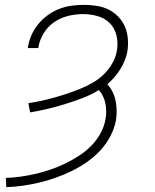

<svg xmlns="http://www.w3.org/2000/svg" viewBox="-20 -548 640 791"><path d="M6 223 4 185Q35 184 66 179.5Q97 175 127.5 168Q158 161 188.5 150.5Q219 140 248 126Q277 112 305 94Q333 76 356 52.5Q379 29 394.5 0.5Q410 -28 415 -59Q418 -75 417.5 -91Q417 -107 414 -122.5Q411 -138 404 -152Q397 -166 387 -177Q355 -157 319 -143.5Q283 -130 247.5 -119Q212 -108 176 -99.5Q140 -91 104 -85L97 -123Q124 -127 151.5 -133Q179 -139 205.5 -146.5Q232 -154 259 -163Q286 -172 312.5 -183Q339 -194 364 -208.5Q389 -223 409.5 -243.5Q430 -264 444 -289.5Q458 -315 462 -342Q467 -373 459.5 -403Q452 -433 432 -453Q412 -473 382.5 -481.5Q353 -490 322 -490Q292 -490 261 -482.5Q230 -475 203.5 -457Q177 -439 160 -411Q143 -383 138 -353V-350H95V-354Q99 -379 109.5 -403Q120 -427 137.5 -448.5Q155 -470 177.5 -486Q200 -502 224.5 -511.5Q249 -521 274.5 -524.5Q300 -528 325 -528Q351 -528 377.5 -524Q404 -520 426.5 -509Q449 -498 466.5 -480Q484 -462 494 -439.5Q504 -417 506.5 -390.5Q509 -364 505 -337Q498 -299 476 -263.5Q454 -228 423 -202H422Q435 -187 443.5 -170Q452 -153 456 -134Q460 -115 460.5 -94.5Q461 -74 458 -54Q452 -20 435 12.5Q418 45 393.5 71.5Q369 98 339 119Q309 140 276.5 156Q244 172 210 184Q176 196 142.5 204Q109 212 74.5 217Q40 222 6 223Z"/></svg>

Font: Iosevka Aile XLt Obl
Style: Regular
Weight: 200
Italic angle: -9°
Designer: Belleve Invis
Foundry: Belleve Invis
Version: Version 31.1.0; ttfautohint (v1.8.4)